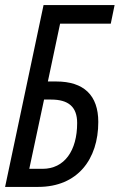

<svg xmlns="http://www.w3.org/2000/svg" viewBox="-20 -734 470 754"><path d="M0 0H130C285 0 366 -109 366 -255C366 -360 309 -414 201 -414H168L216 -641H415L430 -714H151ZM95 -71 153 -343H181C248 -343 283 -315 283 -251C283 -142 233 -71 147 -71Z"/></svg>

Font: Noto Sans ExtraCondensed
Style: Italic
Weight: 400
Width: 2
Italic angle: -12°
Designer: Monotype Design Team
Foundry: Monotype Imaging Inc.
Version: Version 2.013